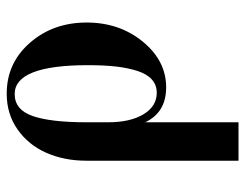

<svg xmlns="http://www.w3.org/2000/svg" viewBox="-100 -408 738 578"><g transform="rotate(-90 269.0 -119.0)"><path d="M275.9 -467.8Q368.2 -467.8 429.2 -397.9Q490.2 -328.1 490.2 -227.1Q490.2 -128.4 432.6 -58.1Q375 12.2 294.9 12.2Q219.7 12.2 189.9 -50.8V230H74.2V-228Q74.2 -294.4 97.9 -348.4Q121.6 -402.3 168.2 -435.1Q214.8 -467.8 275.9 -467.8ZM274.9 -443.8Q227.5 -443.8 208.7 -389.6Q189.9 -335.4 189.9 -228V-162.1Q189.9 -96.2 213.9 -56.2Q237.8 -16.1 278.8 -16.1Q302.2 -16.1 318.6 -30.8Q335 -45.4 344.2 -73.7Q353.5 -102.1 357.7 -138.4Q361.8 -174.8 361.8 -223.1Q361.8 -443.8 274.9 -443.8Z"/></g></svg>

Font: Flanker Steampunk
Style: Bold
Weight: 700
Designer: Alexey Kryukov, Leonardo Di Lena
Foundry: Alexey Kryukov, Leonardo Di Lena
Version: 1.210